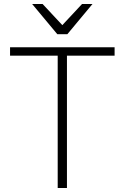

<svg xmlns="http://www.w3.org/2000/svg" viewBox="-20 -935 620 955"><path d="M267 -658H30V-700H550V-658H313V0H267ZM140 -915H192L290 -810L388 -915H440L315 -765H265Z"/></svg>

Font: PT Root UI Light
Style: Regular
Weight: 300
Designer: Vitaly Kuzmin
Foundry: ParaType Ltd.
Version: Version 2.000G